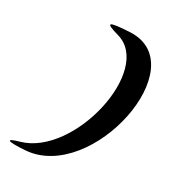

<svg xmlns="http://www.w3.org/2000/svg" viewBox="-223 -952 1038 1166"><g transform="rotate(30 296.0 -369.0)"><path d="M91 70C-3 96 21 108 147 99C595 65 784 -862 338 -840C186 -832 172 -819 282 -788C572 -708 420 -22 91 70Z"/></g></svg>

Font: Venom Sans
Style: Obl
Weight: 400
Version: Version 1.001